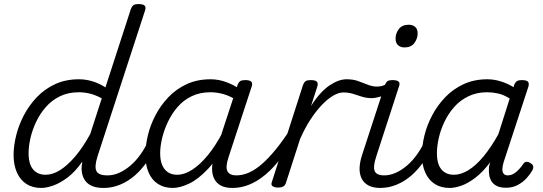

<svg xmlns="http://www.w3.org/2000/svg" viewBox="-20 -910 2676 947"><path d="M183 17Q141 17 110.5 -2.5Q80 -22 63.5 -59Q47 -96 47 -146Q47 -190 59.5 -241Q72 -292 97.5 -341Q123 -390 161.5 -430.5Q200 -471 252 -495Q304 -519 370 -519Q404 -519 437.5 -508.5Q471 -498 500 -479L625 -864Q631 -880 639 -885Q647 -890 663 -890Q687 -890 694 -881.5Q701 -873 695 -857L461 -139Q445 -88 455.5 -66.5Q466 -45 510 -45Q520 -45 525 -35.5Q530 -26 527.5 -14Q525 -2 516 7.5Q507 17 491 17Q460 17 438.5 9Q417 1 404.5 -13.5Q392 -28 386.5 -48Q381 -68 383 -91L386 -113Q351 -63 314 -35Q277 -7 243 5Q209 17 183 17ZM204 -48Q240 -48 276.5 -71Q313 -94 351 -138.5Q389 -183 425 -249L482 -425Q450 -442 422.5 -448.5Q395 -455 369 -455Q317 -455 276.5 -435.5Q236 -416 206.5 -382.5Q177 -349 158 -308.5Q139 -268 130 -228Q121 -188 121 -154Q121 -120 130 -97Q139 -74 158 -61Q177 -48 204 -48Z M492 17Q480 17 474 7.5Q468 -2 470.5 -14Q473 -26 483 -35.5Q493 -45 511 -45Q539 -45 567.5 -57.5Q596 -70 623.5 -93.5Q651 -117 673.5 -149Q696 -181 714 -219Q718 -232 729 -231.5Q740 -231 748 -222.5Q756 -214 752 -202Q734 -154 706 -113.5Q678 -73 644.5 -44Q611 -15 572 1Q533 17 492 17Z M832 17Q790 17 759.5 -2.5Q729 -22 713 -59Q697 -96 697 -146Q697 -190 709 -241Q721 -292 746.5 -341Q772 -390 810.5 -430.5Q849 -471 901 -495Q953 -519 1019 -519Q1060 -519 1100 -503.5Q1140 -488 1172 -464L1160 -408Q1117 -436 1083.5 -445.5Q1050 -455 1018 -455Q966 -455 925.5 -435.5Q885 -416 856 -382.5Q827 -349 808 -308.5Q789 -268 779.5 -228Q770 -188 770 -154Q770 -120 779.5 -97Q789 -74 807.5 -61Q826 -48 854 -48Q889 -48 927.5 -72.5Q966 -97 1005.5 -145Q1045 -193 1081 -263L1099 -222Q1055 -129 1006 -77Q957 -25 912 -4Q867 17 832 17ZM1126 17Q1092 17 1070 5.5Q1048 -6 1037 -27.5Q1026 -49 1026 -78Q1026 -107 1037 -141L1151 -489Q1157 -505 1165 -510Q1173 -515 1189 -515Q1213 -515 1220 -506.5Q1227 -498 1221 -482L1107 -134Q1091 -85 1102 -65Q1113 -45 1145 -45Q1157 -45 1161.5 -35.5Q1166 -26 1164.5 -14Q1163 -2 1153.5 7.5Q1144 17 1126 17Z M1127 17Q1115 17 1109 7.5Q1103 -2 1105.5 -14Q1108 -26 1118 -35.5Q1128 -45 1146 -45Q1177 -45 1208.5 -59Q1240 -73 1272.5 -101.5Q1305 -130 1339 -171.5Q1373 -213 1408 -267Q1416 -279 1426.5 -278Q1437 -277 1442.5 -268Q1448 -259 1442 -248Q1405 -183 1367.5 -133Q1330 -83 1291 -50Q1252 -17 1211 0Q1170 17 1127 17Z M1350 15Q1336 15 1325.5 9Q1315 3 1321 -13L1474 -489Q1480 -505 1488 -510Q1496 -515 1512 -515Q1536 -515 1543 -507Q1550 -499 1545 -483L1514 -387Q1536 -422 1559 -447.5Q1582 -473 1605 -488.5Q1628 -504 1649 -511.5Q1670 -519 1689 -519Q1704 -519 1710 -509Q1716 -499 1713 -486.5Q1710 -474 1700 -464Q1690 -454 1673 -454Q1651 -454 1624 -438.5Q1597 -423 1568.5 -393.5Q1540 -364 1512 -321.5Q1484 -279 1460 -224L1390 -7Q1386 4 1377.5 9.5Q1369 15 1350 15Z M1813 -426Q1787 -426 1764 -433.5Q1741 -441 1720 -447.5Q1699 -454 1674 -454Q1659 -454 1654 -464Q1649 -474 1651.5 -486.5Q1654 -499 1664 -509Q1674 -519 1690 -519Q1721 -519 1745.5 -510.5Q1770 -502 1793 -492.5Q1816 -483 1839 -483Q1854 -483 1866 -486.5Q1878 -490 1889 -498Q1899 -504 1906 -498Q1913 -492 1914 -481.5Q1915 -471 1906 -464Q1879 -440 1855 -433Q1831 -426 1813 -426Z M1856 17Q1822 17 1799 5.5Q1776 -6 1764.5 -28Q1753 -50 1753.5 -79.5Q1754 -109 1766 -146L1878 -489Q1884 -505 1892 -510Q1900 -515 1915 -515Q1939 -515 1946.5 -507Q1954 -499 1948 -484L1836 -139Q1819 -88 1828 -66.5Q1837 -45 1875 -45Q1887 -45 1892 -35.5Q1897 -26 1895 -14Q1893 -2 1883.5 7.5Q1874 17 1856 17ZM1975 -676Q1956 -676 1943.5 -687Q1931 -698 1931 -720Q1931 -745 1947 -766.5Q1963 -788 1996 -788Q2015 -788 2027.5 -777.5Q2040 -767 2040 -745Q2040 -720 2024 -698Q2008 -676 1975 -676Z M1856 17Q1844 17 1838 7.5Q1832 -2 1834.5 -14Q1837 -26 1847 -35.5Q1857 -45 1875 -45Q1903 -45 1931.5 -57.5Q1960 -70 1987.5 -93.5Q2015 -117 2037.5 -149Q2060 -181 2078 -219Q2082 -232 2093 -231.5Q2104 -231 2112 -222.5Q2120 -214 2116 -202Q2098 -154 2070 -113.5Q2042 -73 2008.5 -44Q1975 -15 1936 1Q1897 17 1856 17Z M2198 17Q2155 17 2124.5 -2.5Q2094 -22 2077.5 -59Q2061 -96 2061 -146Q2061 -191 2073.5 -242Q2086 -293 2112 -342Q2138 -391 2176.5 -431Q2215 -471 2267 -495Q2319 -519 2384 -519Q2417 -519 2450.5 -508.5Q2484 -498 2513 -480L2516 -491Q2522 -505 2530 -510Q2538 -515 2553 -515Q2578 -515 2584.5 -506.5Q2591 -498 2586 -482L2465 -113Q2459 -94 2458 -78.5Q2457 -63 2463.5 -54Q2470 -45 2485 -45Q2500 -45 2513.5 -53Q2527 -61 2539 -74Q2551 -87 2560 -100Q2565 -109 2574 -111.5Q2583 -114 2596 -106Q2609 -98 2610 -89Q2611 -80 2606 -70Q2596 -52 2577.5 -31.5Q2559 -11 2533.5 2.5Q2508 16 2476 16Q2449 16 2432 8Q2415 0 2405.5 -14Q2396 -28 2393 -46.5Q2390 -65 2392 -86Q2393 -92 2394.5 -98Q2396 -104 2398 -110Q2362 -62 2325.5 -34Q2289 -6 2256.5 5.5Q2224 17 2198 17ZM2135 -154Q2135 -120 2144 -97Q2153 -74 2172 -61Q2191 -48 2219 -48Q2253 -48 2290 -70.5Q2327 -93 2364.5 -138Q2402 -183 2438 -248L2494 -424Q2464 -443 2436.5 -449Q2409 -455 2383 -455Q2331 -455 2290 -435Q2249 -415 2220 -382Q2191 -349 2172 -309Q2153 -269 2144 -228.5Q2135 -188 2135 -154Z"/></svg>

Font: Playwrite DK Loopet Light
Style: Regular
Weight: 300
Version: Version 1.003